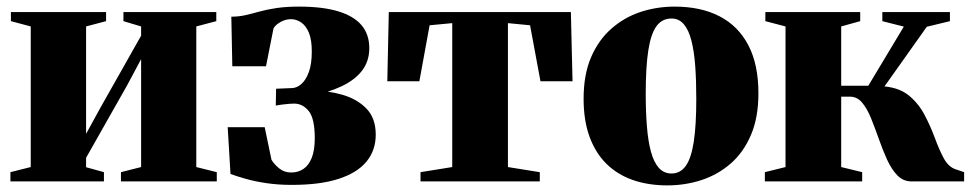

<svg xmlns="http://www.w3.org/2000/svg" viewBox="-20 -549 2941 581"><path d="M11.5 0V-28L73 -43.5V-469L13 -485V-512.5H301V-485L240.5 -469V-144L283 -221.5L407 -441V-469L353.5 -485V-512.5H634.5V-485L574 -469V-43.5L636 -28V0H346V-28L407 -43.5V-370L364.5 -290.5L240.5 -71.5V-43L294.5 -28V0Z M863 10.5Q821.5 10.5 786.2 5.2Q751 0 723.8 -7.8Q696.5 -15.5 677.5 -22.5L669 -164H781L801.5 -65.5Q809.5 -52 824.8 -39.5Q840 -27 861 -27Q882.5 -27 898.5 -38Q914.5 -49 923.5 -71.8Q932.5 -94.5 932.5 -131Q932.5 -190.5 914.2 -213Q896 -235.5 870 -235.5Q865.5 -235.5 854.8 -234.8Q844 -234 832.8 -232.5Q821.5 -231 814.5 -229.5L815.5 -280.5L864 -282.5Q878.5 -283 892 -294.8Q905.5 -306.5 914.5 -330.8Q923.5 -355 923.5 -393.5Q923.5 -428.5 914.8 -449.8Q906 -471 891.5 -481Q877 -491 860.5 -491Q843.5 -491 827.8 -481.8Q812 -472.5 807.5 -462.5L785 -348.5H683L680 -498.5Q702 -498.5 722 -503Q742 -507.5 764.2 -513.8Q786.5 -520 815.8 -524.5Q845 -529 885.5 -529Q956 -529 1003.2 -514.8Q1050.5 -500.5 1074 -472.8Q1097.5 -445 1097.5 -403.5Q1097.5 -364 1075.8 -335.5Q1054 -307 1013.8 -288Q973.5 -269 919 -257.5L923 -275Q972 -275 1016.2 -262.2Q1060.5 -249.5 1088.8 -220.5Q1117 -191.5 1117 -141.5Q1117 -94 1089 -60Q1061 -26 1004.8 -7.8Q948.5 10.5 863 10.5Z M1252.5 0V-28L1348.5 -43.5V-479L1280 -472.5L1249 -303H1152L1156.5 -512.5H1707.5L1712.5 -303H1615.5L1584 -472.5L1517 -479V-43.5L1613.5 -28V0Z M1746 -250Q1746 -323 1768.5 -375.5Q1791 -428 1830 -462.2Q1869 -496.5 1918.2 -512.8Q1967.5 -529 2021.5 -529Q2100.5 -529 2157.2 -499.8Q2214 -470.5 2244.5 -412.2Q2275 -354 2275 -266.5Q2275 -193.5 2252.5 -140.8Q2230 -88 2191.2 -54.2Q2152.5 -20.5 2103 -4.2Q2053.5 12 1999.5 12Q1942 12 1895.2 -4.2Q1848.5 -20.5 1815.2 -53.2Q1782 -86 1764 -135.2Q1746 -184.5 1746 -250ZM2012 -24Q2039 -24 2055.5 -47.5Q2072 -71 2079.5 -121Q2087 -171 2087 -249.5Q2087 -304.5 2083.8 -349.2Q2080.5 -394 2072.2 -426.2Q2064 -458.5 2049.2 -475.8Q2034.5 -493 2012 -493Q1983.5 -493 1966.5 -469.8Q1949.5 -446.5 1941.8 -396.5Q1934 -346.5 1934 -266Q1934 -212 1937.5 -167.5Q1941 -123 1949.5 -91Q1958 -59 1973.2 -41.5Q1988.5 -24 2012 -24Z M2294.5 0V-28L2357 -43.5V-469L2296 -485V-512.5H2583V-485L2525.5 -469V-289.5H2607.5L2715 -468.5L2650 -485V-512.5H2854.5V-485L2784.5 -468L2656.5 -287.5Q2703 -283 2731.8 -258.8Q2760.5 -234.5 2778.2 -200.5Q2796 -166.5 2808.8 -131.8Q2821.5 -97 2835.5 -70.8Q2849.5 -44.5 2871 -37L2897.5 -28V0H2739Q2713 0 2695.2 -18.5Q2677.5 -37 2664.2 -66.2Q2651 -95.5 2639.5 -128.2Q2628 -161 2616.2 -190.2Q2604.5 -219.5 2589.2 -238Q2574 -256.5 2552 -256.5H2525.5V-43.5L2589 -28V0Z"/></svg>

Font: Merriweather 120pt Black
Style: Regular
Weight: 900
Designer: Eben Sorkin
Foundry: Eben Sorkin
Version: Version 2.100